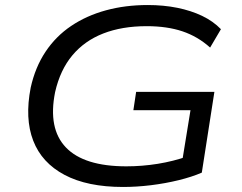

<svg xmlns="http://www.w3.org/2000/svg" viewBox="-20 -734 961 763"><path d="M469 9Q327 9 236.5 -39Q146 -87 112 -175Q78 -263 102 -386Q120 -467 161 -528.5Q202 -590 263 -631Q324 -672 401 -693Q478 -714 567 -714Q630 -714 684.5 -703Q739 -692 783 -671Q827 -650 858 -618L815 -545Q766 -589 705 -609.5Q644 -630 563 -630Q465 -630 390.5 -601Q316 -572 267.5 -514Q219 -456 199 -368Q170 -223 242 -148Q314 -73 482 -73Q545 -73 607 -83Q669 -93 726 -113L702 -81L737 -296H510L521 -369H832L782 -48Q743 -31 690 -18Q637 -5 580 2Q523 9 469 9Z"/></svg>

Font: Nunito Sans 10pt Expanded
Style: Italic
Weight: 400
Width: 7
Italic angle: -9°
Designer: Vernon Adams
Foundry: Vernon Adams
Version: Version 3.101;gftools[0.9.27]